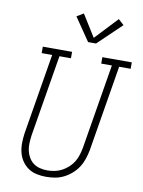

<svg xmlns="http://www.w3.org/2000/svg" viewBox="-103 -1040 832 1118"><g transform="rotate(10 312.5 -481.0)"><path d="M248 8Q220 8 192 2Q164 -4 142 -19.5Q120 -35 105 -57.5Q90 -80 83.5 -107Q77 -134 77.5 -163Q78 -192 82 -220L161 -697H99V-735H272V-697H204L124 -214Q121 -192 120 -169Q119 -146 123.5 -125Q128 -104 139 -85Q150 -66 166.5 -53.5Q183 -41 205 -35.5Q227 -30 249 -30Q271 -30 293 -34.5Q315 -39 335 -49.5Q355 -60 372.5 -76Q390 -92 402 -111.5Q414 -131 420.5 -152.5Q427 -174 431 -195L514 -697H451V-735H625V-697H557L473 -189Q468 -163 459.5 -137Q451 -111 436 -87.5Q421 -64 399.5 -45Q378 -26 353 -13.5Q328 -1 301.5 3.5Q275 8 248 8ZM354 -807 261 -943 301 -967 382 -837 507 -970 540 -940 401 -807Z"/></g></svg>

Font: Iosevka Etoile XLtObl
Style: Regular
Weight: 200
Italic angle: -9°
Designer: Belleve Invis
Foundry: Belleve Invis
Version: Version 15.5.2; ttfautohint (v1.8.4)